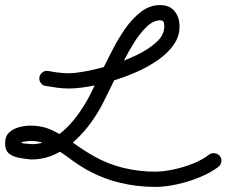

<svg xmlns="http://www.w3.org/2000/svg" viewBox="-50 -597 891 755"><path d="M105 -293Q107 -305 117 -312.5Q127 -320 139 -318Q160 -314 180 -311.5Q200 -309 221 -309Q246 -309 291 -317.5Q336 -326 388.5 -342Q441 -358 488.5 -381Q536 -404 566 -432Q596 -460 596 -493Q596 -504 593.5 -510.5Q591 -517 579 -517Q553 -517 527 -492Q501 -467 478 -430.5Q455 -394 437.5 -359Q420 -324 410 -304Q397 -276 383 -248.5Q369 -221 356 -194Q336 -154 307.5 -114.5Q279 -75 243 -42Q207 -9 164.5 10.5Q122 30 74 30Q74 30 73 30Q71 30 71 30Q50 28 26.5 24Q3 20 -13.5 7.5Q-30 -5 -30 -33Q-30 -61 -14 -76Q2 -91 25.5 -97Q49 -103 71 -103Q119 -103 160 -82.5Q201 -62 239 -34.5Q277 -7 317 16Q373 48 434.5 63Q496 78 561 78Q592 78 632 69.5Q672 61 709.5 46Q747 31 772 11Q782 4 794 5.5Q806 7 814 16Q822 26 820.5 38.5Q819 51 809 59Q779 82 735 100Q691 118 645 128Q599 138 561 138Q488 138 419 121Q350 104 287 68Q254 49 219.5 23Q185 -3 147.5 -23Q110 -43 71 -43Q68 -43 58 -42Q48 -41 39 -39Q30 -37 30 -33Q30 -35 28 -37Q28 -38 34 -36Q40 -34 42 -33Q51 -32 59.5 -31.5Q68 -31 77 -30Q77 -30 75 -30Q74 -30 74 -30Q113 -30 147.5 -47.5Q182 -65 211 -93.5Q240 -122 263 -155.5Q286 -189 302 -220Q316 -248 329.5 -275.5Q343 -303 357 -331Q372 -361 393.5 -403Q415 -445 442.5 -484.5Q470 -524 504.5 -550.5Q539 -577 579 -577Q617 -577 636.5 -553Q656 -529 656 -493Q656 -454 633 -421Q610 -388 570.5 -360.5Q531 -333 483.5 -312.5Q436 -292 387 -277.5Q338 -263 294.5 -256Q251 -249 221 -249Q198 -249 175.5 -252Q153 -255 130 -259Q118 -260 110.5 -270.5Q103 -281 105 -293Z"/></svg>

Font: FRB American Cursive Guidelines
Style: Bold Italic
Weight: 700
Italic angle: -25°
Version: Version 2.0;Modular Font Editor K font №1